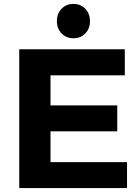

<svg xmlns="http://www.w3.org/2000/svg" viewBox="-20 -949 708 969"><path d="M77.1 -700.2H609.9V-568.8H234.9V-417H571.8V-286.1H234.9V-130.9H621.1V0H77.1ZM410.6 -904.5Q434.1 -879.9 434.1 -842.3Q434.1 -804.7 410.6 -780.3Q387.2 -755.9 350.6 -755.9Q314 -755.9 290.5 -780.5Q267.1 -805.2 267.1 -842.5Q267.1 -879.9 290.5 -904.5Q314 -929.2 350.6 -929.2Q387.2 -929.2 410.6 -904.5Z"/></svg>

Font: Montserrat-SemiBold
Style: Regular
Weight: 600
Designer: Julieta Ulanovsky
Foundry: Julieta Ulanovsky
Version: Version 6.001